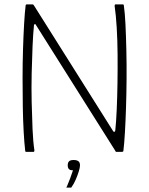

<svg xmlns="http://www.w3.org/2000/svg" viewBox="-20 -693 680 876"><path d="M496 -95Q498 -91 501.5 -91.5Q505 -92 506 -98Q510 -136 512.5 -192Q515 -248 516 -313Q517 -378 516.5 -444Q516 -510 512.5 -567.5Q509 -625 503 -666Q503 -673 507 -673H540Q542 -673 543.5 -672Q545 -671 545 -668Q550 -634 552.5 -581Q555 -528 556.5 -464Q558 -400 557.5 -333Q557 -266 555 -203.5Q553 -141 550 -89Q547 -37 543 -5Q543 -2 540.5 -1Q538 0 536 0H512Q507 0 506 -5L144 -579Q143 -583 139.5 -583Q136 -583 135 -578Q131 -538 128.5 -481Q126 -424 124.5 -358Q123 -292 124.5 -226.5Q126 -161 128.5 -103.5Q131 -46 137 -7Q137 0 133 0H100Q98 0 96.5 -1Q95 -2 95 -5Q91 -39 88 -91.5Q85 -144 84 -207.5Q83 -271 83 -338Q83 -405 85 -468.5Q87 -532 90 -584Q93 -636 97 -668Q97 -671 99 -672Q101 -673 102 -673H129Q132 -673 135 -668ZM345 61Q345 71 339.5 89Q334 107 325.5 126.5Q317 146 307 160Q306 163 304 163Q302 163 295 163Q288 163 283 163Q283 162 283 161.5Q283 161 286 156Q292 142 300 121Q308 100 313 84Q299 84 294 78Q289 72 289 61Q289 49 295 43Q301 37 316 37Q330 37 337.5 42.5Q345 48 345 61Z"/></svg>

Font: Glory ExtraLight
Style: Regular
Weight: 250
Version: Version 1.011